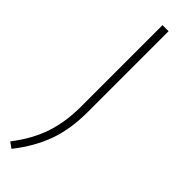

<svg xmlns="http://www.w3.org/2000/svg" viewBox="-277 -535 761 761"><g transform="rotate(45 103.0 -155.0)"><path d="M-9.5 212.5Q43.5 144.5 67.5 74.5Q91.5 4.5 91.5 -83V-540H125.5V-86Q125.5 8.5 99.2 82.2Q73 156 15 230Z"/></g></svg>

Font: Encode Sans Semi Expanded Thin
Style: Regular
Weight: 250
Width: 6
Designer: Multiple Designers
Foundry: Impallari Type
Version: Version 2.000